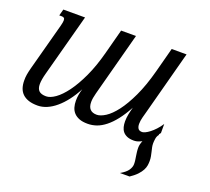

<svg xmlns="http://www.w3.org/2000/svg" viewBox="-122 -674 1123 1026"><g transform="rotate(20 440.0 -160.5)"><path d="M431.2 -51.3Q452.1 -51.3 480.5 -69.3Q508.8 -87.4 538.8 -126.7Q568.8 -166 598.1 -228.3Q627.4 -290.5 650.9 -378.4L688 -518.6H772.5L676.3 -157.2Q671.9 -141.6 666.5 -121.1Q661.1 -100.6 661.1 -83Q661.1 -67.4 667.5 -57.4Q673.8 -47.4 690.9 -47.4Q697.3 -47.4 708.3 -52.5Q719.2 -57.6 732.7 -67.9Q746.1 -78.1 760.3 -93.3Q774.4 -108.4 787.6 -128.4V-77.1Q783.7 -72.3 780.3 -67.4V-63Q771.5 -52.2 769.3 -37.1Q767.1 -22 767.1 -11.2Q767.1 0.5 769.5 11.7Q772 22.9 774.7 34.2Q777.3 45.4 779.8 57.9Q782.2 70.3 782.2 84Q782.2 96.2 780.3 109.1Q778.3 122.1 771 136.2Q763.7 150.4 749.3 166Q734.9 181.6 709.5 198.7H654.8Q686 180.7 697.8 162.8Q709.5 145 709.5 128.4Q709.5 116.7 708 106.2Q706.5 95.7 704.8 85Q703.1 74.2 701.7 62.7Q700.2 51.3 700.2 37.6Q700.2 19.5 709.5 -2Q702.6 1.5 696.3 3.9Q680.7 10.7 664.1 10.7Q641.6 10.7 626.5 4.4Q611.3 -2 602.3 -12.9Q593.3 -23.9 589.6 -38.6Q585.9 -53.2 585.9 -70.3Q585.9 -90.3 590.1 -111.3Q594.2 -132.3 600.1 -152.8Q575.7 -107.9 551.3 -76.9Q526.9 -45.9 502.2 -26.4Q477.5 -6.8 452.6 2Q427.7 10.7 401.9 10.7Q373 10.7 353.8 3.2Q334.5 -4.4 322.8 -17.3Q311 -30.3 306.2 -47.6Q301.3 -64.9 301.3 -84.5Q301.3 -101.6 304.2 -118.7Q307.1 -135.7 312.5 -152.8Q292.5 -114.7 269.3 -84.5Q246.1 -54.2 220.9 -33Q195.8 -11.7 169.4 -0.5Q143.1 10.7 117.2 10.7Q87.4 10.7 66.2 3.7Q44.9 -3.4 31.2 -16.6Q17.6 -29.8 11.2 -48.6Q4.9 -67.4 4.9 -90.8Q4.4 -106.9 7.3 -124.8Q10.3 -142.6 15.6 -162.6L88.4 -433.6Q93.8 -454.1 93.8 -464.4Q93.8 -474.6 89.1 -478.3Q84.5 -481.9 75.7 -481.9H62L71.8 -518.6H195.3L100.6 -165.5Q95.2 -146 92.5 -130.1Q89.8 -114.3 89.8 -101.6Q89.8 -75.7 102.5 -63.5Q115.2 -51.3 143.1 -51.3Q166 -51.3 195.1 -71.8Q224.1 -92.3 254.4 -133.3Q284.7 -174.3 313.2 -235.6Q341.8 -296.9 363.3 -378.4L400.4 -518.6H484.9L388.7 -157.2Q380.4 -126.5 380.4 -106Q380.4 -51.3 431.2 -51.3Z"/></g></svg>

Font: Arian AMU Serif
Style: Italic
Weight: 400
Italic angle: -15°
Designer: Ruben Hakobyan (Tarumian)
Foundry: Ruben Hakobyan (Tarumian)
Version: Version 1.002